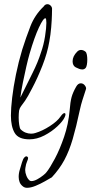

<svg xmlns="http://www.w3.org/2000/svg" viewBox="-20 -649 440 915"><path d="M288 -90Q280 -72 253.5 -47Q227 -22 191.5 -3.5Q156 15 120 15Q68 15 50 -15.5Q32 -46 32 -98Q32 -133 38 -184Q44 -235 56 -294Q68 -353 86 -413Q104 -470 125 -524Q146 -578 188 -618Q195 -629 206 -629Q215 -629 222 -621.5Q229 -614 228 -604Q228 -604 227.5 -579Q227 -554 224 -518.5Q221 -483 215 -451Q206 -397 182.5 -337Q159 -277 133 -228Q112 -187 99.5 -169Q87 -151 80.5 -143Q74 -135 71 -122Q70 -115 69.5 -106.5Q69 -98 69 -89Q69 -71 71.5 -54.5Q74 -38 78 -33Q89 -22 102 -17Q115 -12 128 -12Q139 -12 148 -15Q182 -25 217.5 -48Q253 -71 268 -93Q275 -103 279.5 -106.5Q284 -110 287 -110Q292 -110 292 -103Q292 -101 291 -97.5Q290 -94 288 -90ZM197 -562Q187 -564 165.5 -518Q144 -472 121 -393Q114 -369 105.5 -332Q97 -295 89 -255.5Q81 -216 77 -184Q109 -249 135 -301Q161 -353 175 -398Q188 -434 194.5 -475Q201 -516 201 -540Q201 -559 197 -562ZM387 -324Q381 -318 372 -318Q365 -318 357 -321Q349 -324 341 -328Q326 -336 326 -357Q326 -381 348 -403Q356 -411 366 -411Q377 -411 387 -403Q392 -399 394 -388Q396 -377 396 -365Q396 -352 394 -340.5Q392 -329 387 -324ZM389 -222Q379 -191 372.5 -171Q366 -151 360 -123Q343 -43 326.5 13.5Q310 70 287 113Q264 156 227 196Q215 203 194 215Q173 227 150 236.5Q127 246 109 246Q98 246 90 240Q78 231 73.5 219Q69 207 69 194Q69 176 75 157.5Q81 139 85 124Q90 108 95.5 102Q101 96 105 96Q111 96 114 103Q114 110 109 120.5Q104 131 101 151Q101 153 100.5 155.5Q100 158 100 161Q100 174 106 189Q112 204 122 212Q126 214 130 214Q142 214 157.5 205.5Q173 197 186 186.5Q199 176 202 171Q218 151 241.5 107Q265 63 285.5 3Q306 -57 312 -124Q315 -163 321 -185.5Q327 -208 343 -236Q352 -252 365 -252Q377 -252 385 -241Q393 -230 389 -222Z"/></svg>

Font: Ingrid Darling
Style: Regular
Weight: 400
Designer: Robert E. Leuschke
Foundry: Robert E. Leuschke
Version: Version 1.010; ttfautohint (v1.8.3)